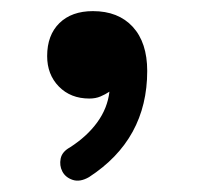

<svg xmlns="http://www.w3.org/2000/svg" viewBox="-20 -757 349 340"><path d="M144.5 -737.3Q189.5 -737.3 215.1 -709.5Q240.7 -681.6 240.7 -631.3Q240.7 -510.3 137.7 -443.4Q121.6 -434.1 108.6 -438.5Q95.7 -442.9 90.3 -453.6Q85 -463.9 87.4 -476.1Q89.8 -488.3 104 -496.1Q134.3 -515.6 152.3 -540.5Q170.4 -565.4 173.8 -594.7Q166.5 -589.8 158 -586.2Q149.4 -582.5 138.2 -582.5Q105 -582.5 84.2 -603.8Q63.5 -625 63.5 -657.7Q63.5 -694.8 85.2 -716.1Q106.9 -737.3 144.5 -737.3Z"/></svg>

Font: Mikhak-DS2-FD SemiBold
Style: Regular
Weight: 600
Designer: Amin Abedi
Version: Version 3.2